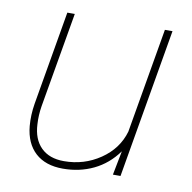

<svg xmlns="http://www.w3.org/2000/svg" viewBox="-66 -594 668 669"><g transform="rotate(10 268.0 -259.0)"><path d="M374 0 390.6 -85.4Q356 -37.6 306.6 -13.9Q257.3 9.8 198.2 9.8Q136.7 9.8 100.8 -22.9Q64.9 -55.7 59.1 -116.2Q55.7 -154.8 62.5 -195.8L119.6 -528.3H146L87.9 -191.9Q82.5 -158.7 84.5 -127.4Q86.9 -74.7 116.2 -45.7Q145.5 -16.6 197.3 -16.6Q268.6 -16.6 325.7 -55.4Q382.8 -94.2 400.9 -156.7L464.8 -528.3H491.7L400.9 0Z"/></g></svg>

Font: TypoPRO Roboto
Style: Italic
Weight: 250
Italic angle: -12°
Designer: Google
Version: Version 2.136; 2016